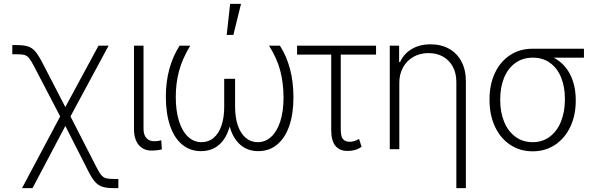

<svg xmlns="http://www.w3.org/2000/svg" viewBox="-20 -764 3055 983"><path d="M288.1 -168 156.2 -420.9Q139.6 -453.1 129.4 -465.8Q119.1 -478.5 105.7 -482.4Q92.3 -486.3 63.5 -486.3H43V-533.2H63.5Q101.6 -533.2 123 -526.4Q144.5 -519.5 160.6 -500.7Q176.8 -481.9 197.3 -442.4L314.5 -215.8L484.4 -530.3H536.1L340.8 -168L472.7 89.8Q487.8 119.6 498.5 132.3Q509.3 145 523.2 148.7Q537.1 152.3 565.4 152.3H585.9V199.2H565.4Q527.3 199.2 505.6 192.6Q483.9 186 467.3 167.7Q450.7 149.4 431.6 111.3L314.5 -119.1L146.5 199.2H92.8Z M714.8 -530.3V-104.5Q714.8 -73.2 729.7 -57.1Q744.6 -41 767.6 -41Q780.3 -41 791.3 -42.7Q802.2 -44.4 805.7 -45.9L808.6 1Q801.3 2.9 787.1 4.9Q772.9 6.8 754.9 6.8Q714.8 6.8 690.4 -21.7Q666 -50.3 666 -104.5V-530.3Z M879.9 -267.6Q879.9 -196.8 896.2 -144.5Q912.6 -92.3 942.4 -64.2Q972.2 -36.1 1011.7 -36.1Q1047.4 -36.1 1073.5 -57.9Q1099.6 -79.6 1113.8 -120.6Q1127.9 -161.6 1127.9 -217.8V-360.4H1183.6V-217.8Q1183.6 -161.6 1198 -120.6Q1212.4 -79.6 1238.5 -57.9Q1264.6 -36.1 1299.8 -36.1Q1338.9 -36.1 1368.7 -63.7Q1398.4 -91.3 1415 -142.6Q1431.6 -193.8 1431.6 -263.7Q1431.6 -337.9 1415 -401.4Q1398.4 -464.8 1357.4 -530.3H1413.1Q1482.4 -421.4 1482.4 -265.6Q1482.4 -180.7 1460.7 -118.7Q1439 -56.6 1398.4 -23.4Q1357.9 9.8 1302.7 9.8Q1248 9.8 1210.7 -22.5Q1173.3 -54.7 1155.8 -116.2Q1138.7 -54.7 1101.3 -22.5Q1064 9.8 1008.8 9.8Q953.1 9.8 912.6 -23.9Q872.1 -57.6 850.6 -120.6Q829.1 -183.6 829.1 -269.5Q829.1 -418.9 899.4 -530.3H954.1Q914.1 -464.4 897 -401.6Q879.9 -338.9 879.9 -267.6ZM1158.2 -744.1H1213.9L1174.8 -585H1140.6Z M1905.3 -484.4H1724.6V-101.6Q1724.6 -64 1736.6 -51Q1748.5 -38.1 1771.5 -38.1Q1783.2 -38.1 1795.7 -42.2Q1808.1 -46.4 1818.4 -52.7L1831.1 -12.7Q1814 -0.5 1796.4 4.2Q1778.8 8.8 1759.8 8.8Q1718.3 8.8 1697 -17.6Q1675.8 -43.9 1675.8 -98.6V-484.4H1501V-530.3H1905.3Z M2024.4 0H1975.6V-530.3H2023.4V-446.3H2028.3Q2046.9 -488.3 2087.6 -512.7Q2128.4 -537.1 2184.6 -537.1Q2238.3 -537.1 2279.1 -514.4Q2319.8 -491.7 2342.5 -449Q2365.2 -406.2 2365.2 -347.7V199.2H2316.4V-344.7Q2316.4 -388.7 2298.6 -422.1Q2280.8 -455.6 2248.5 -473.9Q2216.3 -492.2 2173.8 -492.2Q2130.9 -492.2 2096.9 -473.1Q2063 -454.1 2043.7 -419.4Q2024.4 -384.8 2024.4 -339.8Z M2707 -514.6H2969.7V-468.8H2814.5Q2869.1 -440.4 2898.4 -383.8Q2927.7 -327.1 2927.7 -252V-247.1Q2927.7 -174.8 2900.4 -116Q2873 -57.1 2822.8 -23.2Q2772.5 10.7 2707 10.7Q2641.6 10.7 2591.3 -23.2Q2541 -57.1 2513.7 -116.7Q2486.3 -176.3 2486.3 -251V-256.8Q2486.3 -330.6 2513.4 -389.2Q2540.5 -447.8 2590.6 -481.2Q2640.6 -514.6 2707 -514.6ZM2707 -36.1Q2757.8 -36.1 2795.2 -64.5Q2832.5 -92.8 2852.3 -142.1Q2872.1 -191.4 2872.1 -253.9V-259.8Q2872.1 -319.3 2853 -366.7Q2834 -414.1 2797.1 -441.4Q2760.3 -468.8 2708 -468.8Q2655.8 -468.8 2617.9 -441.2Q2580.1 -413.6 2560.5 -365.2Q2541 -316.9 2541 -256.8V-251Q2541 -189.5 2561 -140.6Q2581.1 -91.8 2618.7 -64Q2656.2 -36.1 2707 -36.1Z"/></svg>

Font: Pretendard GOV ExtraLight
Style: Regular
Weight: 200
Designer: Base glyphs from Inter by Rasmus Andersson; Hangeul glyphs from Noto Sans CJK(Source Han Sans) by Jang Soo-young and Kan
Foundry: Kil Hyung-jin
Version: Version 1.309